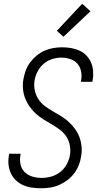

<svg xmlns="http://www.w3.org/2000/svg" viewBox="-20 -995 540 1023"><path d="M198 8Q173 8 149 4.5Q125 1 103.5 -8.5Q82 -18 65 -34Q48 -50 38 -71.5Q28 -93 25.5 -117Q23 -141 27 -166L29 -176H90L89 -169Q84 -143 89.5 -118.5Q95 -94 112 -77.5Q129 -61 153 -54Q177 -47 202 -47Q228 -47 254 -54.5Q280 -62 301.5 -79Q323 -96 336 -120.5Q349 -145 353 -170Q357 -197 351.5 -223Q346 -249 332 -269.5Q318 -290 297.5 -305Q277 -320 255 -333Q233 -346 211.5 -359Q190 -372 171.5 -389Q153 -406 138.5 -426Q124 -446 114.5 -470Q105 -494 102.5 -520.5Q100 -547 105 -574Q109 -597 117.5 -620Q126 -643 141 -663Q156 -683 175.5 -699Q195 -715 217.5 -725Q240 -735 264 -739Q288 -743 311 -743Q335 -743 358.5 -739Q382 -735 403 -725.5Q424 -716 440 -699.5Q456 -683 465 -662Q474 -641 476 -617Q478 -593 474 -569L472 -559H411L412 -566Q417 -591 412 -615Q407 -639 392 -656Q377 -673 354 -680.5Q331 -688 307 -688Q282 -688 257 -680Q232 -672 212 -654.5Q192 -637 180 -613.5Q168 -590 164 -566Q160 -539 165.5 -513Q171 -487 185 -466Q199 -445 219 -430Q239 -415 261 -402.5Q283 -390 305 -376.5Q327 -363 345 -346.5Q363 -330 378.5 -309.5Q394 -289 403 -265Q412 -241 414.5 -214.5Q417 -188 412 -161Q409 -138 399.5 -114.5Q390 -91 374.5 -70.5Q359 -50 338 -34.5Q317 -19 294 -9Q271 1 246.5 4.5Q222 8 198 8ZM318 -799 283 -831 418 -975 462 -935Z"/></svg>

Font: Iosevka Light
Style: Italic
Weight: 300
Italic angle: -9°
Monospace: yes
Designer: Belleve Invis
Foundry: Belleve Invis
Version: Version 32.5.0; ttfautohint (v1.8.4)